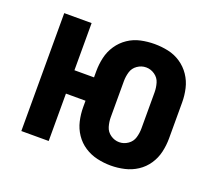

<svg xmlns="http://www.w3.org/2000/svg" viewBox="-97 -670 915 811"><g transform="rotate(20 360.0 -265.0)"><path d="M470 8Q501 8 531.5 1Q562 -6 588 -23Q614 -40 631.5 -66Q649 -92 656 -122.5Q663 -153 663 -184V-346Q663 -377 656 -407.5Q649 -438 631.5 -464Q614 -490 588 -507.5Q562 -525 531.5 -531.5Q501 -538 470 -538Q439 -538 408.5 -531.5Q378 -525 352 -507.5Q326 -490 308.5 -464Q291 -438 284 -407.5Q277 -377 277 -346V-318H189V-530H66V0H189V-213H277V-184Q277 -153 284 -122.5Q291 -92 308.5 -66Q326 -40 352 -23Q378 -6 408.5 1Q439 8 470 8ZM470 -97Q449 -97 431 -109.5Q413 -122 407 -142.5Q401 -163 401 -184V-346Q401 -367 407 -387.5Q413 -408 431 -420.5Q449 -433 470 -433Q491 -433 509 -420.5Q527 -408 533 -387.5Q539 -367 539 -346V-184Q539 -163 533 -142.5Q527 -122 509 -109.5Q491 -97 470 -97Z"/></g></svg>

Font: Iosevka Sparkle
Style: Bold
Weight: 700
Designer: Belleve Invis
Foundry: Belleve Invis
Version: Version 4.5.0; ttfautohint (v1.8.3)